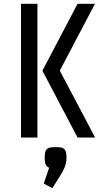

<svg xmlns="http://www.w3.org/2000/svg" viewBox="-20 -720 558 1005"><path d="M176 0H90V-700H176ZM386 -700H477L293 -350L478 0H386L202 -350ZM271 50Q289 50 301.5 52.5Q314 55 321 66Q328 77 328 105Q328 115 327 123.5Q326 132 324 138Q320 154 312.5 169Q305 184 295 200L254 265L209 241L237 158Q226 154 220 142.5Q214 131 214 105Q214 77 221 66Q228 55 241 52.5Q254 50 271 50Z"/></svg>

Font: Strait
Style: Regular
Weight: 400
Designer: Eduardo Rodriguez Tunni
Foundry: Eduardo Rodriguez Tunni
Version: Version 1.002; ttfautohint (v1.8.4.7-5d5b);gftools[0.9.23]